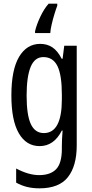

<svg xmlns="http://www.w3.org/2000/svg" viewBox="-20 -786 502 1046"><path d="M199 -547Q237 -547 265.5 -528Q294 -509 316 -466H321L330 -537H398V6Q398 118 350 179Q302 240 195 240Q158 240 127.5 232.5Q97 225 68 209V132Q136 168 193 168Q255 168 286 135.5Q317 103 317 25V9Q317 -8 318 -29.5Q319 -51 321 -75H317Q274 10 196 10Q123 10 82.5 -60Q42 -130 42 -266Q42 -406 84 -476.5Q126 -547 199 -547ZM216 -475Q169 -475 147 -421.5Q125 -368 125 -265Q125 -159 148 -110Q171 -61 219 -61Q317 -61 317 -245V-270Q317 -377 293 -426Q269 -475 216 -475ZM292 -755Q285 -737 276.5 -709Q268 -681 261.5 -653Q255 -625 254 -606H171V-616Q179 -651 199.5 -694.5Q220 -738 245 -766H292Z"/></svg>

Font: Noto Sans Tamil ExtraCondensed
Style: Regular
Weight: 400
Width: 2
Designer: Jelle Bosma - Monotype Design Team
Foundry: Monotype Imaging Inc.
Version: Version 2.004; ttfautohint (v1.8.4.7-5d5b)